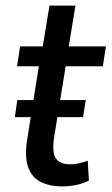

<svg xmlns="http://www.w3.org/2000/svg" viewBox="-20 -658 399 687"><path d="M204 9Q156 9 124 -8Q92 -25 80 -62Q68 -99 77 -157L119 -421H41L52 -492H133L157 -638H250L226 -492H359L348 -421H215L173 -163Q166 -112 180 -91Q194 -70 232 -70Q247 -70 264 -74Q281 -78 294 -83L298 -12Q280 -2 254 3.5Q228 9 204 9ZM33 -239 42 -300H287L277 -239Z"/></svg>

Font: Nunito Sans 10pt Condensed SemiBold
Style: Italic
Weight: 600
Width: 3
Italic angle: -9°
Designer: Vernon Adams
Foundry: Vernon Adams
Version: Version 3.101;gftools[0.9.27]